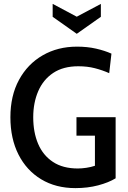

<svg xmlns="http://www.w3.org/2000/svg" viewBox="-20 -954 660 988"><path d="M368 14Q267 14 191.8 -31.5Q116.5 -77 75 -159Q33.5 -241 33.5 -350.5Q33.5 -461.5 77.8 -543Q122 -624.5 199.5 -669.2Q277 -714 376.5 -714Q429 -714 474 -703.8Q519 -693.5 553.5 -678L542 -577.5Q507 -593 468.2 -603Q429.5 -613 383 -613Q305.5 -613 254 -578.8Q202.5 -544.5 176.8 -485Q151 -425.5 151 -350.5Q151 -273 176.2 -213.8Q201.5 -154.5 252.5 -120.8Q303.5 -87 380.5 -87Q400.5 -87 424.2 -90.5Q448 -94 468.5 -101V-256H373.5V-351H575V-36.5Q539 -14.5 485 -0.2Q431 14 368 14ZM251 -934V-867.5L375 -780L499 -867.5V-934L375 -868Z"/></svg>

Font: Cabin SemiCondensedMedium
Style: Regular
Weight: 500
Width: 4
Designer: Pablo Impallari
Foundry: Pablo Impallari. http://www.impallari.com Igino Marini. http://www.ikern.com
Version: Version 3.001